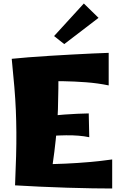

<svg xmlns="http://www.w3.org/2000/svg" viewBox="-20 -1072 688 1097"><path d="M66 -13Q70 -107 72 -180Q74 -253 73.5 -316.5Q73 -380 70.5 -442Q68 -504 62 -575Q56 -646 47 -736L314 -714Q314 -633 313.5 -568.5Q313 -504 311 -447Q309 -390 304 -331.5Q299 -273 290.5 -204.5Q282 -136 269 -47ZM621 5Q576 5 508.5 4Q441 3 363 0.5Q285 -2 208 -5.5Q131 -9 66 -13L117 -131Q164 -131 224.5 -132.5Q285 -134 353 -137Q421 -140 489.5 -146Q558 -152 621 -161ZM490 -288Q433 -300 357.5 -299Q282 -298 191 -289L190 -401Q270 -412 348 -417.5Q426 -423 487 -424ZM601 -584Q538 -597 471 -602Q404 -607 341 -608Q278 -609 226 -608Q174 -607 142 -607L47 -736Q85 -740 141.5 -744.5Q198 -749 263 -753Q328 -757 392.5 -760.5Q457 -764 511.5 -766.5Q566 -769 601 -770ZM347 -820 289 -866 459 -1052 543 -970Z"/></svg>

Font: Marhey
Style: Bold
Weight: 700
Designer: Nur Syamsi & Bustanul Arifin
Foundry: Namelatype
Version: Version 1.000